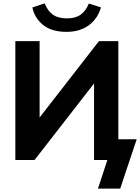

<svg xmlns="http://www.w3.org/2000/svg" viewBox="-20 -949 831 1139"><path d="M375 -760Q286 -760 235.5 -801Q185 -842 172 -905L245 -929Q264 -882 295 -861Q326 -840 377 -840Q428 -840 458.5 -862Q489 -884 507 -928L579 -905Q559 -837 506 -798.5Q453 -760 375 -760ZM561 170 617 0H538V-454L185 0H71V-705H215V-252L567 -705H682V-123H791L693 170Z"/></svg>

Font: Nunito Sans ExtraBold
Style: Regular
Weight: 800
Designer: Vernon Adams
Foundry: Vernon Adams
Version: Version 3.101; ttfautohint (v1.8.4.7-5d5b);gftools[0.9.27]